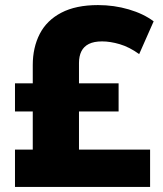

<svg xmlns="http://www.w3.org/2000/svg" viewBox="-20 -736 640 756"><path d="M39 0V-147H109V-297H39V-408H109V-480Q109 -549 136.5 -602.5Q164 -656 221.5 -686Q279 -716 366 -716Q429 -716 487 -699Q545 -682 585 -652L528 -523Q489 -551 451.5 -562Q414 -573 382 -573Q350 -573 330 -563Q310 -553 300.5 -534Q291 -515 291 -488V-408H447V-297H291V-147H571V0Z"/></svg>

Font: Nunito Sans 11pt Black
Style: Regular
Weight: 900
Version: Version 3.101;gftools[0.9.27]